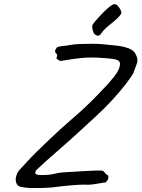

<svg xmlns="http://www.w3.org/2000/svg" viewBox="-20 -884 698 947"><path d="M121 43Q100 41 82 37.5Q64 34 59 14Q55 -2 61.5 -20Q68 -38 78 -48Q95 -66 115 -88Q135 -110 163 -137.5Q191 -165 231 -203Q271 -241 329 -292Q369 -326 393 -348.5Q417 -371 436 -390Q455 -409 478 -433Q513 -469 538.5 -500.5Q564 -532 569 -552Q575 -572 568.5 -580.5Q562 -589 542.5 -592.5Q523 -596 488 -598Q426 -603 377 -597.5Q328 -592 284 -584Q277 -582 267.5 -588.5Q258 -595 258 -599Q262 -604 262 -610.5Q262 -617 254 -623Q250 -633 254 -640Q258 -647 262 -651Q270 -655 289.5 -657Q309 -659 332 -663Q347 -666 376.5 -667Q406 -668 436.5 -668Q467 -668 485 -666Q521 -663 555.5 -659Q590 -655 616 -645Q642 -635 651 -613Q662 -590 655.5 -572Q649 -554 638 -524Q626 -502 597.5 -465.5Q569 -429 532.5 -389.5Q496 -350 458 -315Q402 -263 357.5 -222.5Q313 -182 269 -144Q241 -120 214.5 -96Q188 -72 160 -46Q150 -33 156.5 -26Q163 -19 204 -21Q227 -22 240 -25Q253 -28 268 -31Q283 -34 310 -35Q362 -38 404 -40.5Q446 -43 474 -43Q482 -43 487.5 -41Q493 -39 503 -25Q512 -22 514 -14.5Q516 -7 512.5 1Q509 9 500 16Q493 16 475.5 19.5Q458 23 437.5 25.5Q417 28 401 27Q388 26 351.5 28.5Q315 31 273 36Q236 42 192 43Q148 44 121 43ZM448 -714Q441 -721 437.5 -734Q434 -747 435 -758Q436 -763 448.5 -778Q461 -793 478 -811Q495 -829 511.5 -843.5Q528 -858 536 -861Q548 -868 559.5 -856.5Q571 -845 578 -827Q581 -818 570 -805.5Q559 -793 542 -779Q525 -765 509 -751.5Q493 -738 485 -727Q475 -711 467.5 -708.5Q460 -706 448 -714Z"/></svg>

Font: Caveat Medium
Style: Regular
Weight: 500
Designer: Pablo Impallari
Foundry: Pablo Impallari
Version: Version 2.000